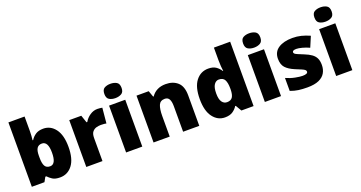

<svg xmlns="http://www.w3.org/2000/svg" viewBox="-42 -1448 4001 2130"><g transform="rotate(-20 1958.5 -383.0)"><path d="M257 -588Q257 -559 255 -532Q253 -505 250 -482H257Q278 -516 313 -539.5Q348 -563 404 -563Q490 -563 545 -490Q600 -417 600 -278Q600 -136 544 -63Q488 10 398 10Q340 10 309 -10.5Q278 -31 257 -54H245L215 0H66V-760H257ZM334 -413Q294 -413 275.5 -385Q257 -357 257 -298V-271Q257 -207 274.5 -175.5Q292 -144 336 -144Q406 -144 406 -280Q406 -413 334 -413Z M1043 -563Q1059 -563 1076 -561Q1093 -559 1101 -557L1084 -377Q1074 -379 1059.5 -381Q1045 -383 1019 -383Q995 -383 967.5 -376Q940 -369 920 -345.5Q900 -322 900 -272V0H709V-553H851L881 -465H890Q913 -506 954.5 -534.5Q996 -563 1043 -563Z M1275 -776Q1316 -776 1346.5 -759Q1377 -742 1377 -691Q1377 -642 1346.5 -624.5Q1316 -607 1275 -607Q1233 -607 1203.5 -624.5Q1174 -642 1174 -691Q1174 -742 1203.5 -759Q1233 -776 1275 -776ZM1370 -553V0H1179V-553Z M1849 -563Q1935 -563 1989 -515Q2043 -467 2043 -360V0H1852V-302Q1852 -357 1836 -385Q1820 -413 1785 -413Q1731 -413 1712.5 -369Q1694 -325 1694 -242V0H1503V-553H1647L1673 -480H1680Q1706 -519 1748.5 -541Q1791 -563 1849 -563Z M2345 10Q2260 10 2204.5 -63Q2149 -136 2149 -276Q2149 -418 2205.5 -490.5Q2262 -563 2352 -563Q2408 -563 2441.5 -540Q2475 -517 2497 -482H2501Q2497 -503 2494.5 -540Q2492 -577 2492 -612V-760H2684V0H2540L2499 -70H2492Q2472 -37 2437 -13.5Q2402 10 2345 10ZM2423 -141Q2469 -141 2488 -170Q2507 -199 2508 -259V-274Q2508 -339 2489.5 -374Q2471 -409 2421 -409Q2387 -409 2364.5 -376Q2342 -343 2342 -273Q2342 -204 2364.5 -172.5Q2387 -141 2423 -141Z M2913 -776Q2954 -776 2984.5 -759Q3015 -742 3015 -691Q3015 -642 2984.5 -624.5Q2954 -607 2913 -607Q2871 -607 2841.5 -624.5Q2812 -642 2812 -691Q2812 -742 2841.5 -759Q2871 -776 2913 -776ZM3008 -553V0H2817V-553Z M3552 -170Q3552 -118 3528.5 -77Q3505 -36 3453.5 -13Q3402 10 3318 10Q3259 10 3212.5 3.5Q3166 -3 3118 -21V-174Q3171 -150 3225 -139.5Q3279 -129 3310 -129Q3372 -129 3372 -157Q3372 -169 3362 -178Q3352 -187 3326.5 -198Q3301 -209 3254 -228Q3185 -257 3151 -294.5Q3117 -332 3117 -400Q3117 -481 3179.5 -522Q3242 -563 3345 -563Q3400 -563 3448 -551Q3496 -539 3548 -516L3496 -393Q3455 -412 3413 -423Q3371 -434 3346 -434Q3299 -434 3299 -411Q3299 -401 3307.5 -393Q3316 -385 3340 -375Q3364 -365 3410 -346Q3458 -327 3489.5 -304.5Q3521 -282 3536.5 -250.5Q3552 -219 3552 -170Z M3755 -776Q3796 -776 3826.5 -759Q3857 -742 3857 -691Q3857 -642 3826.5 -624.5Q3796 -607 3755 -607Q3713 -607 3683.5 -624.5Q3654 -642 3654 -691Q3654 -742 3683.5 -759Q3713 -776 3755 -776ZM3850 -553V0H3659V-553Z"/></g></svg>

Font: Noto Sans Gurmukhi UI Black
Style: Regular
Weight: 900
Designer: Jelle Bosma - Monotype Design Team
Foundry: Monotype Imaging Inc.
Version: Version 2.004; ttfautohint (v1.8.4.7-5d5b)